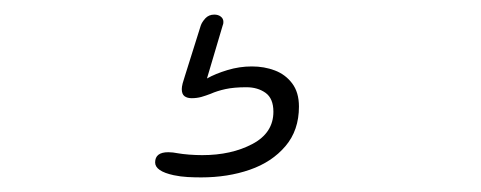

<svg xmlns="http://www.w3.org/2000/svg" viewBox="-20 -35 659 263"><path d="M255.5 208Q246.5 208 237 207.5Q227.5 207 218 205Q192.5 199.5 192.5 187.5Q192.5 180.5 197 177Q201.5 173.5 210.5 173.5Q216.5 173.5 224 175Q229.5 176 239.2 176.8Q249 177.5 257 177.5Q297 177.5 325.8 162.2Q354.5 147 354.5 118Q354.5 100 343.8 92.2Q333 84.5 317.5 84.5Q300.5 84.5 289 87Q277.5 89.5 268.5 93.5Q262 96 255.8 97.8Q249.5 99.5 242.5 99.5Q236.5 99.5 232.8 96.8Q229 94 229 87Q229 84 230.2 79.2Q231.5 74.5 233 70L255 0Q256.5 -4.5 261.2 -9.8Q266 -15 273.5 -15Q279 -15 282.5 -12.2Q286 -9.5 286 -5Q286 -4 285.8 -2.5Q285.5 -1 285 0L263.5 72.5Q275 66 291.5 61Q308 56 325 56Q342 56 356.5 61.5Q371 67 380.2 79.2Q389.5 91.5 389.5 111Q389.5 143.5 371 165.2Q352.5 187 322.2 197.5Q292 208 255.5 208Z"/></svg>

Font: Sono ExtraLight Monospace ExtraLight
Style: Regular
Weight: 250
Version: Version 2.112